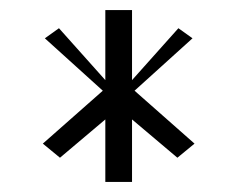

<svg xmlns="http://www.w3.org/2000/svg" viewBox="-20 -694 471 381"><path d="M65 -409 99 -381 189 -457V-333H242V-457L332 -381L366 -409L247 -514L362 -618L334 -638L242 -535V-674H189V-535L97 -638L69 -618L184 -514Z"/></svg>

Font: Charger Static
Style: Regular
Weight: 1000
Designer: Jasper
Foundry: KineticPlasma Fonts/Cannot Into Space Fonts
Version: Version 1.1